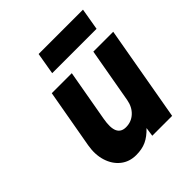

<svg xmlns="http://www.w3.org/2000/svg" viewBox="-194 -828 970 970"><g transform="rotate(-45 291.0 -343.0)"><path d="M224 12Q175.5 12 141 -15.5Q106.5 -43 91.8 -90Q77 -137 87 -195L143 -511H286L237 -234Q227 -178 239.5 -151Q252 -124 287 -124Q325.5 -124 353 -149.5Q380.5 -175 388 -217L440 -511H582L492 0H350L357 -48Q326.5 -16 296 -2Q265.5 12 224 12ZM216 -581 236 -698H553L533 -581Z"/></g></svg>

Font: Overpass Black
Style: Italic
Weight: 900
Italic angle: -10°
Designer: Delve Withrington, Dave Bailey, Thomas Jockin
Foundry: Delve Fonts LLC
Version: Version 4.000